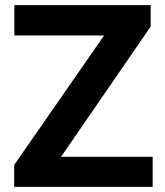

<svg xmlns="http://www.w3.org/2000/svg" viewBox="-20 -731 646 751"><path d="M218.8 -117.7H577.1V0H35.6V-85.9L387.2 -592.3H36.1V-710.9H569.3V-627Z"/></svg>

Font: Vazir UI
Style: Bold-UI
Weight: 700
Designer: Saber Rastikerdar
Foundry: Saber Rastikerdar
Version: Version 30.1.0